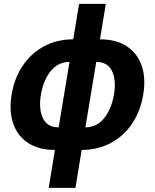

<svg xmlns="http://www.w3.org/2000/svg" viewBox="-20 -753 790 978"><path d="M228 204.1 259.8 10.7Q177.7 10.7 123.5 -24.7Q69.3 -60.1 47.4 -123.3Q25.4 -186.5 39.1 -270.5Q53.2 -355.5 96.2 -418.9Q139.2 -482.4 204.8 -517.6Q270.5 -552.7 353 -552.7L382.8 -733.4H519L489.3 -552.7Q571.3 -552.7 625.2 -517.6Q679.2 -482.4 701.4 -419.2Q723.6 -356 709.5 -271.5Q695.8 -187 653.1 -123.5Q610.4 -60.1 544.4 -24.7Q478.5 10.7 396 10.7L364.3 204.1ZM278.8 -104.5 334 -437.5Q275.4 -437.5 238 -390.6Q200.7 -343.8 188.5 -271.5Q176.3 -199.2 198.2 -151.9Q220.2 -104.5 278.8 -104.5ZM470.2 -437.5 415 -104.5Q473.6 -104.5 511 -151.9Q548.3 -199.2 560.5 -271.5Q572.8 -343.8 550.8 -390.6Q528.8 -437.5 470.2 -437.5Z"/></svg>

Font: Inter
Style: Bold Italic
Weight: 700
Italic angle: -9.39999°
Designer: Rasmus Andersson
Foundry: rsms
Version: Version 4.001;git-9221beed3